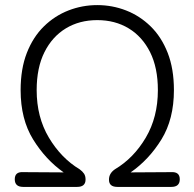

<svg xmlns="http://www.w3.org/2000/svg" viewBox="-20 -734 763 754"><path d="M71 0Q38 0 38 -30Q38 -60 71 -58L230 -57Q159 -107 110 -186.5Q61 -266 61 -380Q61 -464 85.5 -526.5Q110 -589 152.5 -630.5Q195 -672 249 -693Q303 -714 362 -714Q421 -714 475 -693Q529 -672 571.5 -630.5Q614 -589 638.5 -526.5Q663 -464 663 -380Q663 -266 614 -186.5Q565 -107 493 -57L652 -58Q686 -60 686 -30Q686 0 653 0H441Q408 0 408 -28V-29Q408 -53 431 -69Q505 -113 552.5 -193.5Q600 -274 600 -380Q600 -468 569.5 -529Q539 -590 485.5 -622.5Q432 -655 362 -655Q292 -655 238.5 -622.5Q185 -590 154.5 -529Q124 -468 124 -380Q124 -274 172 -193.5Q220 -113 293 -69Q304 -61 310 -52Q316 -43 316 -29Q316 0 283 0Z"/></svg>

Font: Shin Retro Maru Gothic Regular
Style: Regular
Weight: 400
Designer: Iose
Foundry: Typographish
Version: Version 1.002